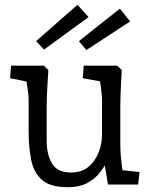

<svg xmlns="http://www.w3.org/2000/svg" viewBox="-20 -767 621 798"><path d="M260 11Q190 11 155.5 -18.5Q121 -48 110 -100.5Q99 -153 99 -221V-356Q99 -365 97 -382.5Q95 -400 91.5 -421Q88 -442 85 -459L121 -422L22 -442L26 -494H162L181 -476Q180 -455 178 -427Q176 -399 175 -372Q174 -345 174 -326V-183Q174 -125 196 -87.5Q218 -50 276 -50Q319 -50 347 -73Q375 -96 389.5 -132.5Q404 -169 404 -208V-356Q404 -365 402 -382.5Q400 -400 397 -421Q394 -442 391 -459L428 -423L324 -442L328 -494H467L486 -476Q485 -455 483.5 -427Q482 -399 481 -372Q480 -345 480 -326V-164Q480 -130 484.5 -95.5Q489 -61 492 -26L456 -63L560 -52L554 0H429L410 -111L420 -87Q414 -75 396.5 -51.5Q379 -28 346.5 -8.5Q314 11 260 11ZM163 -561 130 -596 302 -747 348 -696ZM339 -559 308 -596 478 -731 521 -678Z"/></svg>

Font: Andada Pro
Style: Regular
Weight: 400
Designer: Carolina Giovagnoli
Foundry: Huerta Tipografica
Version: Version 3.003